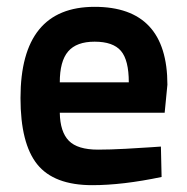

<svg xmlns="http://www.w3.org/2000/svg" viewBox="-20 -531 547 562"><path d="M267 -93Q302 -93 348 -95.5Q394 -98 422 -100L451 -102L453 -13Q339 11 250 11Q138 11 89 -50Q40 -111 40 -244Q40 -511 257 -511Q470 -511 470 -283L462 -201H155Q156 -145 181.5 -119Q207 -93 267 -93ZM155 -290H357Q357 -355 334 -382Q311 -409 257 -409Q204 -409 179.5 -380.5Q155 -352 155 -290Z"/></svg>

Font: TypoPRO Titillium Text
Style: 800 wt
Weight: 800
Designer: Accademia di Belle Arti di Urbino and others
Foundry: Accademia di Belle Arti di Urbino and others.
Version: Version 25.000